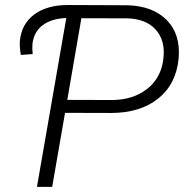

<svg xmlns="http://www.w3.org/2000/svg" viewBox="-20 -731 730 751"><path d="M234.4 -289.6 184.1 0H124.5L239.3 -660.6Q181.2 -658.2 147 -632.6Q112.8 -606.9 106.9 -559.6L106.4 -540L107.9 -519.5L61.5 -516.1Q56.2 -547.4 57.6 -569.3Q63.5 -636.7 113.5 -674.1Q163.6 -711.4 245.6 -711.4L479.5 -710.4Q578.1 -707.5 632.6 -652.1Q687 -596.7 678.7 -502Q668.9 -401.4 598.4 -345.2Q527.8 -289.1 414.1 -289.1ZM243.2 -340.3 416.5 -339.8Q500 -339.8 555.4 -383.1Q610.8 -426.3 619.1 -502Q627.4 -571.8 589.6 -614.5Q551.8 -657.2 478 -659.2L298.3 -659.7Z"/></svg>

Font: Roboto Light
Style: Italic
Weight: 300
Italic angle: -12°
Designer: Google
Version: Version 2.134; 2016; ttfautohint (v1.6)